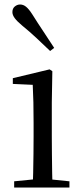

<svg xmlns="http://www.w3.org/2000/svg" viewBox="-20 -838 372 858"><path d="M43.3 0V-27.8L153.1 -38.6H184.5L290.3 -27.8V0ZM126.3 0Q127.3 -24.4 128.2 -65.3Q129.1 -106.3 129.6 -150.7Q130.1 -195.1 130.1 -228.5V-288.8Q130.1 -339.6 129.2 -380.6Q128.3 -421.6 126.3 -458.9L37.3 -463V-488.6L201.7 -528L213.9 -519.8L211.5 -380.2V-228.5Q211.5 -195.1 212 -150.7Q212.5 -106.3 213.1 -65.3Q213.7 -24.4 214.7 0ZM222.1 -624 204 -610.1Q173.7 -639.2 143.1 -667.9Q112.4 -696.6 79 -723.8Q56.1 -742.9 45.7 -757Q35.4 -771.1 35.4 -783.8Q35.4 -800.3 46.2 -809.1Q57 -817.9 69.9 -817.9Q84 -817.9 96.5 -807.8Q109 -797.8 124.9 -773Q149.3 -734 174.2 -696.9Q199 -659.9 222.1 -624Z"/></svg>

Font: Noto Serif JP
Style: Regular
Weight: 200
Designer: Ryoko NISHIZUKA 西塚涼子 (kana & ideographs); Frank Grießhammer (Latin, Greek & Cyrillic); Wenlong ZHANG 张文龙 (bopomofo); San
Foundry: Adobe
Version: Version 2.001;hotconv 1.1.0;makeotfexe 2.6.0